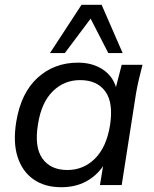

<svg xmlns="http://www.w3.org/2000/svg" viewBox="-20 -774 645 803"><path d="M236 9Q167 9 120 -24Q73 -57 53.5 -118Q34 -179 48 -265Q68 -386 137.5 -449Q207 -512 306 -512Q365 -512 407.5 -485Q450 -458 465 -410L489 -503H576Q568 -473 561 -443Q554 -413 549 -384L489 0H398L411 -79Q382 -37 338 -14Q294 9 236 9ZM262 -63Q329 -63 377 -110.5Q425 -158 440 -249Q455 -344 420.5 -391.5Q386 -439 315 -439Q248 -439 200.5 -392Q153 -345 139 -255Q123 -160 157 -111.5Q191 -63 262 -63ZM189 -552 321 -754H405L493 -552H433L359 -696L251 -552Z"/></svg>

Font: Mulish Medium
Style: Italic
Weight: 500
Italic angle: -9°
Designer: Vernon Adams
Foundry: Vernon Adams
Version: Version 3.603; ttfautohint (v1.8.3)